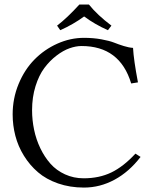

<svg xmlns="http://www.w3.org/2000/svg" viewBox="-20 -827 684 859"><path d="M377.9 -806.6Q416 -759.3 478.5 -712.4L462.9 -691.9Q404.3 -717.8 356.4 -753.4Q306.2 -716.8 249.5 -691.9L235.4 -712.4Q280.3 -746.6 335 -806.6ZM355.5 12.2Q293 12.2 239.7 -6.3Q186.5 -24.9 149.7 -56.6Q112.8 -88.4 86.9 -130.4Q61 -172.4 48.8 -219.2Q36.6 -266.1 36.6 -314.9Q36.6 -386.7 63.2 -451.2Q89.8 -515.6 134 -560.5Q178.2 -605.5 236.3 -631.6Q294.4 -657.7 356 -657.7Q397.5 -657.7 433.6 -651.1Q469.7 -644.5 490 -636.5Q510.3 -628.4 533.7 -621.1Q557.1 -613.8 575.2 -612.8Q578.1 -558.6 597.2 -458.5L566.9 -453.6Q516.6 -621.1 344.7 -621.1Q319.8 -621.1 291.3 -611.1Q262.7 -601.1 232.7 -578.1Q202.6 -555.2 178.5 -522.9Q154.3 -490.7 138.9 -441.4Q123.5 -392.1 123.5 -334Q123.5 -289.6 132.6 -246.3Q141.6 -203.1 160.4 -163.8Q179.2 -124.5 205.8 -94.5Q232.4 -64.5 271 -46.9Q309.6 -29.3 354.5 -29.3Q423.8 -29.3 478 -55.4Q532.2 -81.5 585.9 -139.6L608.9 -125Q558.1 -58.6 492.9 -23.2Q427.7 12.2 355.5 12.2Z"/></svg>

Font: Libertinage
Style: f
Weight: 400
Designer: OSP
Foundry: OSP
Version: Version 1.0; 2008; OFL relea